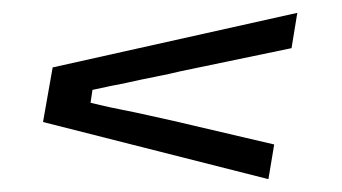

<svg xmlns="http://www.w3.org/2000/svg" viewBox="-20 -450 532 299"><path d="M407 -225 398 -171 47 -260 62 -345 443 -430 434 -375 261 -339Q245 -335 222 -330.5Q199 -326 177 -321Q151 -316 124 -310L121 -290Q121 -290 135.5 -286.5Q150 -283 170.5 -279Q191 -275 213 -270Q235 -265 249 -262Z"/></svg>

Font: Marvel
Style: Italic
Weight: 400
Italic angle: -12°
Designer: Carolina Trebol
Foundry: Carolina Trebol
Version: Version 1.001